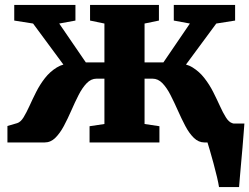

<svg xmlns="http://www.w3.org/2000/svg" viewBox="-20 -575 1006 775"><path d="M864 180Q862 165.5 855.8 139.2Q849.5 113 841.8 84.2Q834 55.5 827.2 32.2Q820.5 9 817.5 0L782 -76.5H966.5Q965.5 -63.5 963.5 -37.5Q961.5 -11.5 958.8 21.2Q956 54 953 86Q950 118 948 143.5Q946 169 945 180ZM10 0V-66.5L49.5 -78Q63.5 -82.5 75 -101.2Q86.5 -120 98.8 -147Q111 -174 126 -203.8Q141 -233.5 161.2 -259.5Q181.5 -285.5 209 -302.5Q236.5 -319.5 273.5 -320L283 -250.5L113.5 -480L37.5 -492V-555H284.5V-492L219 -480L326.5 -323H401.5V-480L343.5 -492V-555H621.5V-492L563.5 -480V-323H639.5L746.5 -480L681.5 -492V-555H929V-492L853 -480L683.5 -250.5L693 -320Q730.5 -319.5 757.8 -302.5Q785 -285.5 805.2 -259.5Q825.5 -233.5 840.5 -203.8Q855.5 -174 867.8 -147Q880 -120 891.8 -101.2Q903.5 -82.5 917 -78L956.5 -66.5V0H805.5Q781.5 0 762.5 -18.5Q743.5 -37 728 -66.5Q712.5 -96 698 -128.8Q683.5 -161.5 668.5 -191Q653.5 -220.5 635.8 -239Q618 -257.5 595.5 -257.5H563.5V-74.5L623.5 -65.5V0H341.5V-65.5L401.5 -74.5V-257.5H370Q347.5 -257.5 329.8 -239Q312 -220.5 297 -191Q282 -161.5 267.8 -128.8Q253.5 -96 237.8 -66.5Q222 -37 203.2 -18.5Q184.5 0 160 0Z"/></svg>

Font: Merriweather 20pt Black
Style: Regular
Weight: 900
Version: Version 2.100